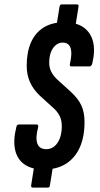

<svg xmlns="http://www.w3.org/2000/svg" viewBox="-20 -762 452 870"><path d="M178 6Q124 6 91 -17Q58 -40 48.5 -83Q39 -126 54 -186Q56 -198 66 -198H146Q155 -198 153 -186Q140 -138 149 -112Q158 -86 190 -86Q211 -86 227 -99.5Q243 -113 251.5 -136.5Q260 -160 260 -189Q260 -215 252 -233Q244 -251 227 -268L162 -327Q131 -356 116 -389.5Q101 -423 101 -464Q101 -526 120.5 -570Q140 -614 178 -637.5Q216 -661 270 -661Q326 -661 358.5 -638Q391 -615 401.5 -573.5Q412 -532 398 -474Q394 -461 385 -461H303Q294 -461 297 -474Q304 -504 303 -525.5Q302 -547 292.5 -558Q283 -569 264 -569Q246 -569 232 -557Q218 -545 210.5 -525Q203 -505 203 -478Q203 -456 211.5 -438.5Q220 -421 237 -404L303 -344Q336 -313 349.5 -282.5Q363 -252 363 -208Q363 -142 341.5 -94Q320 -46 279 -20Q238 6 178 6ZM129 88Q120 88 121 79L134 -4L220 -8L206 79Q205 88 197 88ZM236 -646 250 -733Q252 -742 260 -742H328Q338 -742 336 -733L322 -645Z"/></svg>

Font: Sofia Sans Extra Condensed
Style: Bold Italic
Weight: 700
Italic angle: -9°
Designer: Botio Nikoltchev, Ani Petrova
Foundry: lettersoup
Version: Version 4.101